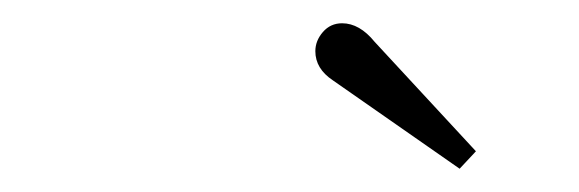

<svg xmlns="http://www.w3.org/2000/svg" viewBox="-20 -729 498 165"><path d="M266 -660Q251 -670 251 -685Q251 -694 257.5 -701.5Q264 -709 274 -709Q289 -709 302 -693L389 -599L375 -584Z"/></svg>

Font: Taviraj ExtraLight
Style: Italic
Weight: 275
Italic angle: -12°
Designer: Katatrad Team
Foundry: CadsonDemak
Version: Version 1.001